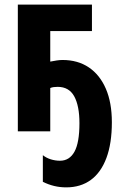

<svg xmlns="http://www.w3.org/2000/svg" viewBox="-20 -567 533 829"><path d="M377 -547V-433H197V-301Q211 -304 225 -306Q239 -308 250 -308Q316 -308 363.5 -276Q411 -244 437 -184Q463 -124 463 -39Q463 52 439.5 115Q416 178 372 210Q328 242 266 242Q239 242 214 236Q189 230 165 218V103Q180 115 199.5 121Q219 127 239 127Q280 127 301.5 88Q323 49 323 -35Q323 -110 300.5 -151Q278 -192 229 -192Q221 -192 212.5 -191Q204 -190 197 -187V0H57V-547Z"/></svg>

Font: Noto Sans Display Condensed
Style: Bold
Weight: 700
Width: 3
Designer: Monotype Design Team
Foundry: Monotype Imaging Inc.
Version: Version 2.003